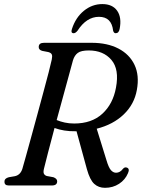

<svg xmlns="http://www.w3.org/2000/svg" viewBox="-20 -910 696 942"><path d="M608 -60.5Q594.5 -28 564.2 -8.2Q534 11.5 495 11.5Q463.5 11.5 442.2 -8Q421 -27.5 406.5 -79.5L355.5 -266Q353.5 -266 352 -266Q321 -265.5 295.2 -269.8Q269.5 -274 247.5 -282Q230 -216.5 215.8 -161.8Q201.5 -107 195.5 -81.5Q191.5 -64.5 195.8 -57Q200 -49.5 209.5 -46.5L242 -40.5Q260.5 -33.5 260.5 -20.5Q260.5 0 234.5 0H23Q1.5 0 2 -18.5Q1.5 -35 23.5 -40.5L52.5 -45.5Q79.5 -51 89.5 -81Q95.5 -101.5 107 -143Q118.5 -184.5 133.2 -238Q148 -291.5 163.5 -349Q179 -406.5 193.5 -460Q208 -513.5 218.8 -555.2Q229.5 -597 234 -618Q237.5 -634.5 234.2 -642.5Q231 -650.5 217.5 -654.5L186.5 -660.5Q169.5 -666 170 -679.5Q170 -700 196 -700H429.5Q506.5 -700 561 -671.8Q615.5 -643.5 640 -591.8Q664.5 -540 651.5 -469Q639 -398.5 587.2 -348.8Q535.5 -299 454.5 -278.5L502.5 -123.5Q513 -88 524.2 -75.2Q535.5 -62.5 549.5 -62.5Q569 -62.5 583.5 -82Q592.5 -92 603 -87.5Q617.5 -82 608 -60.5ZM338 -614Q332 -591 319.2 -544.8Q306.5 -498.5 290.5 -439.8Q274.5 -381 258 -321Q276 -313.5 297.5 -308.8Q319 -304 344 -304Q430 -304 482.2 -352Q534.5 -400 549 -480Q566 -570 526.5 -616.2Q487 -662.5 415.5 -662.5Q378 -662.5 361.8 -650.5Q345.5 -638.5 338 -614ZM465.5 -827.5Q404.5 -827.5 360.5 -759.5Q350.5 -747 341.5 -747Q326 -747 333 -768Q351 -824 391.5 -857Q432 -890 482 -890Q532 -890 555 -857Q578 -824 567 -768Q563 -747 547.5 -747Q538.5 -747 535 -759.5Q527.5 -827.5 465.5 -827.5Z"/></svg>

Font: Fraunces 72pt Soft
Style: Italic
Weight: 400
Italic angle: -16°
Version: Version 1.000;[b76b70a41]